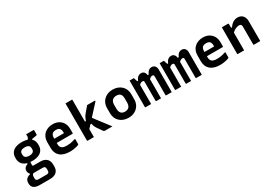

<svg xmlns="http://www.w3.org/2000/svg" viewBox="44 -1910 4712 3321"><g transform="rotate(-30 2400.0 -250.0)"><path d="M380 -513 414 -558Q418 -564 419 -568.5Q420 -573 420 -581Q420 -605 420 -612.5Q420 -620 420 -628Q453 -628 492 -628Q531 -628 564 -628Q569 -628 572 -625Q575 -622 575 -617V-543Q575 -533 572 -528Q569 -523 555.5 -520.5Q542 -518 513 -513L465 -505V-472ZM284 -549Q358 -549 409 -528Q460 -507 486.5 -467.5Q513 -428 513 -373V-351Q513 -297 486.5 -257Q460 -217 409 -196Q358 -175 284 -175Q210 -175 159 -196Q108 -217 81.5 -257Q55 -297 55 -351V-373Q55 -428 81.5 -467.5Q108 -507 159 -528Q210 -549 284 -549ZM284 -445Q237 -445 211.5 -427Q186 -409 186 -373V-351Q186 -336 190.5 -324.5Q195 -313 204 -304Q216 -292 236.5 -285.5Q257 -279 284 -279Q332 -279 357 -297.5Q382 -316 382 -351V-373Q382 -389 377.5 -400.5Q373 -412 363 -422Q352 -433 332 -439Q312 -445 284 -445ZM185 -211 248 -208Q244 -174 242.5 -154Q241 -134 241 -118Q241 -106 246 -101.5Q251 -97 263 -97H392Q451 -97 489 -77Q527 -57 545.5 -21.5Q564 14 564 60V97Q564 131 554 159Q544 187 522.5 207.5Q501 228 468.5 239Q436 250 392 250H186Q147 250 118 242.5Q89 235 69.5 220.5Q50 206 40 184Q30 162 30 134V116Q30 86 43 63Q56 40 79 25Q102 10 133 5V-32L206 12Q190 17 181 26Q172 35 168 46.5Q164 58 164 73V104Q164 121 169.5 132Q175 143 186.5 148Q198 153 218 153H377Q386 153 394 152Q402 151 408 147.5Q414 144 418 141Q425 134 428 122Q431 110 431 96V69Q431 41 419 29Q407 17 377 17H196Q173 17 152.5 5Q132 -7 119 -28Q106 -49 106 -75Q106 -109 125.5 -134Q145 -159 185 -172Z M902 -550Q970 -550 1020.5 -522Q1071 -494 1099 -444Q1127 -394 1127 -327V-244Q1127 -241 1126 -238.5Q1125 -236 1122.5 -235Q1120 -234 1117 -234H887Q870 -234 852.5 -234Q835 -234 818 -234H777L774 -318H996Q996 -322 996 -325Q996 -328 996 -332Q996 -361 990 -381.5Q984 -402 971 -414Q960 -426 943 -431Q926 -436 902 -436Q852 -436 827.5 -411.5Q803 -387 803 -332V-210Q803 -186 809.5 -167.5Q816 -149 828 -136Q844 -120 870.5 -113Q897 -106 932 -106Q968 -106 996 -109.5Q1024 -113 1048 -119.5Q1072 -126 1095 -134H1114Q1114 -109 1114 -83.5Q1114 -58 1114 -32Q1114 -30 1113 -28Q1112 -26 1110 -24Q1102 -16 1074.5 -8Q1047 0 1008.5 6Q970 12 930 12Q865 12 815.5 -3.5Q766 -19 733.5 -48Q701 -77 684.5 -118.5Q668 -160 668 -212V-326Q668 -377 684.5 -418Q701 -459 732 -488.5Q763 -518 806 -534Q849 -550 902 -550Z M1411 0Q1389 0 1369.5 0Q1350 0 1329.5 0Q1309 0 1287 0Q1284 0 1281.5 -1.5Q1279 -3 1277.5 -5Q1276 -7 1276 -11Q1276 -91 1276 -171Q1276 -251 1276 -331.5Q1276 -412 1276 -492Q1276 -572 1276 -652Q1276 -680 1276 -705Q1276 -730 1276 -750Q1301 -750 1321.5 -750Q1342 -750 1361.5 -750Q1381 -750 1400 -750Q1404 -750 1406 -748.5Q1408 -747 1409.5 -745Q1411 -743 1411 -739Q1411 -647 1411 -554.5Q1411 -462 1411 -369.5Q1411 -277 1411 -184.5Q1411 -92 1411 0ZM1634 0Q1622 0 1616 -3Q1610 -6 1604 -14Q1600 -19 1593 -29.5Q1586 -40 1576.5 -53.5Q1567 -67 1556.5 -82Q1546 -97 1536 -111Q1523 -130 1514 -146.5Q1505 -163 1499 -181.5Q1493 -200 1489 -222H1448L1531 -328Q1573 -272 1614.5 -217.5Q1656 -163 1697.5 -109Q1739 -55 1781 0Q1759 0 1738.5 0Q1718 0 1693.5 0Q1669 0 1634 0ZM1392 -309H1430Q1437 -330 1444 -347Q1451 -364 1459 -379Q1467 -394 1476.5 -407Q1486 -420 1498 -434Q1511 -450 1524 -465Q1537 -480 1552.5 -498Q1568 -516 1586 -538H1735Q1738 -538 1740.5 -537Q1743 -536 1744 -534Q1745 -532 1745 -529Q1745 -526 1744 -523.5Q1743 -521 1737 -515Q1706 -480 1675.5 -447.5Q1645 -415 1616 -382.5Q1587 -350 1558.5 -319.5Q1530 -289 1501.5 -258Q1473 -227 1446.5 -197Q1420 -167 1392 -138Z M2100 -550Q2154 -550 2198.5 -533Q2243 -516 2275 -485.5Q2307 -455 2324.5 -413Q2342 -371 2342 -320V-219Q2342 -151 2311.5 -99Q2281 -47 2226.5 -17.5Q2172 12 2100 12Q2046 12 2001.5 -5Q1957 -22 1925 -52.5Q1893 -83 1875.5 -125Q1858 -167 1858 -218V-319Q1858 -387 1888.5 -439Q1919 -491 1974 -520.5Q2029 -550 2100 -550ZM2101 -427Q2067 -427 2043 -413.5Q2019 -400 2006 -374.5Q1993 -349 1993 -313V-225Q1993 -197 2001 -175.5Q2009 -154 2023 -138Q2036 -125 2055.5 -118Q2075 -111 2099 -111Q2133 -111 2157.5 -124.5Q2182 -138 2194.5 -164Q2207 -190 2207 -225V-313Q2207 -344 2200 -365.5Q2193 -387 2179 -401Q2166 -415 2146.5 -421Q2127 -427 2101 -427Z M2966 0Q2948 0 2928.5 0Q2909 0 2891 0Q2873 0 2857 0Q2854 0 2851.5 -1.5Q2849 -3 2847.5 -5Q2846 -7 2846 -11Q2846 -48 2846 -85.5Q2846 -123 2846 -160Q2846 -197 2846 -234Q2846 -271 2846 -308.5Q2846 -346 2846 -383Q2846 -403 2837.5 -409.5Q2829 -416 2815 -416Q2804 -416 2792 -411.5Q2780 -407 2767.5 -397Q2755 -387 2741 -370L2721 -462H2772Q2784 -490 2798.5 -509Q2813 -528 2832.5 -539Q2852 -550 2877 -550Q2897 -550 2913 -543.5Q2929 -537 2941 -524Q2953 -511 2959.5 -493Q2966 -475 2966 -452Q2966 -408 2966 -363.5Q2966 -319 2966 -275.5Q2966 -232 2966 -188Q2966 -144 2966 -100Q2966 -75 2966 -50Q2966 -25 2966 0ZM2752 0Q2737 0 2720 0Q2703 0 2688 0Q2673 0 2659 0Q2656 0 2653.5 -1.5Q2651 -3 2649.5 -5Q2648 -7 2648 -11Q2648 -48 2648 -85.5Q2648 -123 2648 -160Q2648 -197 2648 -234Q2648 -271 2648 -308.5Q2648 -346 2648 -383Q2648 -397 2644 -404Q2640 -411 2634 -413.5Q2628 -416 2618 -416Q2607 -416 2594.5 -411.5Q2582 -407 2569 -397Q2556 -387 2541 -368L2516 -462H2560Q2572 -491 2587 -510.5Q2602 -530 2622.5 -540Q2643 -550 2668 -550Q2686 -550 2701.5 -543.5Q2717 -537 2728.5 -523.5Q2740 -510 2746 -492.5Q2752 -475 2752 -452Q2752 -420 2752 -377Q2752 -334 2752 -278.5Q2752 -223 2752 -154Q2752 -85 2752 0ZM2554 0Q2541 0 2527 0Q2513 0 2500 0Q2487 0 2473 0Q2459 0 2445 0Q2442 0 2440 -0.5Q2438 -1 2436.5 -2.5Q2435 -4 2434.5 -6Q2434 -8 2434 -11Q2434 -83 2434 -154Q2434 -225 2434 -296Q2434 -367 2434 -438Q2434 -465 2434 -490Q2434 -515 2434 -538Q2445 -538 2455.5 -538Q2466 -538 2476.5 -538Q2487 -538 2498 -538Q2509 -538 2519 -538Q2519 -538 2524.5 -520.5Q2530 -503 2537 -480.5Q2544 -458 2549 -440Q2554 -422 2554 -422Q2554 -356 2554 -285.5Q2554 -215 2554 -144Q2554 -73 2554 0Z M3566 0Q3548 0 3528.5 0Q3509 0 3491 0Q3473 0 3457 0Q3454 0 3451.5 -1.5Q3449 -3 3447.5 -5Q3446 -7 3446 -11Q3446 -48 3446 -85.5Q3446 -123 3446 -160Q3446 -197 3446 -234Q3446 -271 3446 -308.5Q3446 -346 3446 -383Q3446 -403 3437.5 -409.5Q3429 -416 3415 -416Q3404 -416 3392 -411.5Q3380 -407 3367.5 -397Q3355 -387 3341 -370L3321 -462H3372Q3384 -490 3398.5 -509Q3413 -528 3432.5 -539Q3452 -550 3477 -550Q3497 -550 3513 -543.5Q3529 -537 3541 -524Q3553 -511 3559.5 -493Q3566 -475 3566 -452Q3566 -408 3566 -363.5Q3566 -319 3566 -275.5Q3566 -232 3566 -188Q3566 -144 3566 -100Q3566 -75 3566 -50Q3566 -25 3566 0ZM3352 0Q3337 0 3320 0Q3303 0 3288 0Q3273 0 3259 0Q3256 0 3253.5 -1.5Q3251 -3 3249.5 -5Q3248 -7 3248 -11Q3248 -48 3248 -85.5Q3248 -123 3248 -160Q3248 -197 3248 -234Q3248 -271 3248 -308.5Q3248 -346 3248 -383Q3248 -397 3244 -404Q3240 -411 3234 -413.5Q3228 -416 3218 -416Q3207 -416 3194.5 -411.5Q3182 -407 3169 -397Q3156 -387 3141 -368L3116 -462H3160Q3172 -491 3187 -510.5Q3202 -530 3222.5 -540Q3243 -550 3268 -550Q3286 -550 3301.5 -543.5Q3317 -537 3328.5 -523.5Q3340 -510 3346 -492.5Q3352 -475 3352 -452Q3352 -420 3352 -377Q3352 -334 3352 -278.5Q3352 -223 3352 -154Q3352 -85 3352 0ZM3154 0Q3141 0 3127 0Q3113 0 3100 0Q3087 0 3073 0Q3059 0 3045 0Q3042 0 3040 -0.5Q3038 -1 3036.5 -2.5Q3035 -4 3034.5 -6Q3034 -8 3034 -11Q3034 -83 3034 -154Q3034 -225 3034 -296Q3034 -367 3034 -438Q3034 -465 3034 -490Q3034 -515 3034 -538Q3045 -538 3055.5 -538Q3066 -538 3076.5 -538Q3087 -538 3098 -538Q3109 -538 3119 -538Q3119 -538 3124.5 -520.5Q3130 -503 3137 -480.5Q3144 -458 3149 -440Q3154 -422 3154 -422Q3154 -356 3154 -285.5Q3154 -215 3154 -144Q3154 -73 3154 0Z M3902 -550Q3970 -550 4020.5 -522Q4071 -494 4099 -444Q4127 -394 4127 -327V-244Q4127 -241 4126 -238.5Q4125 -236 4122.5 -235Q4120 -234 4117 -234H3887Q3870 -234 3852.5 -234Q3835 -234 3818 -234H3777L3774 -318H3996Q3996 -322 3996 -325Q3996 -328 3996 -332Q3996 -361 3990 -381.5Q3984 -402 3971 -414Q3960 -426 3943 -431Q3926 -436 3902 -436Q3852 -436 3827.5 -411.5Q3803 -387 3803 -332V-210Q3803 -186 3809.5 -167.5Q3816 -149 3828 -136Q3844 -120 3870.5 -113Q3897 -106 3932 -106Q3968 -106 3996 -109.5Q4024 -113 4048 -119.5Q4072 -126 4095 -134H4114Q4114 -109 4114 -83.5Q4114 -58 4114 -32Q4114 -30 4113 -28Q4112 -26 4110 -24Q4102 -16 4074.5 -8Q4047 0 4008.5 6Q3970 12 3930 12Q3865 12 3815.5 -3.5Q3766 -19 3733.5 -48Q3701 -77 3684.5 -118.5Q3668 -160 3668 -212V-326Q3668 -377 3684.5 -418Q3701 -459 3732 -488.5Q3763 -518 3806 -534Q3849 -550 3902 -550Z M4733 0Q4700 0 4671.5 0Q4643 0 4609 0Q4606 0 4603.5 -1.5Q4601 -3 4599.5 -5Q4598 -7 4598 -11Q4598 -70 4598 -129.5Q4598 -189 4598 -248Q4598 -307 4598 -366Q4598 -393 4586 -406Q4574 -419 4548 -419Q4531 -419 4510.5 -413.5Q4490 -408 4469.5 -397.5Q4449 -387 4430 -371Q4411 -355 4395 -333V-451H4430Q4450 -481 4474.5 -503Q4499 -525 4528.5 -537.5Q4558 -550 4592 -550Q4624 -550 4650.5 -539.5Q4677 -529 4695.5 -508.5Q4714 -488 4723.5 -459Q4733 -430 4733 -394Q4733 -346 4733 -297Q4733 -248 4733 -199Q4733 -150 4733 -100Q4733 -75 4733 -50Q4733 -25 4733 0ZM4411 0Q4389 0 4369.5 0Q4350 0 4329.5 0Q4309 0 4287 0Q4284 0 4282 -0.5Q4280 -1 4278.5 -2.5Q4277 -4 4276.5 -6Q4276 -8 4276 -11Q4276 -65 4276 -118.5Q4276 -172 4276 -225.5Q4276 -279 4276 -332.5Q4276 -386 4276 -440Q4276 -468 4276 -493Q4276 -518 4276 -538Q4301 -538 4321.5 -538Q4342 -538 4361.5 -538Q4381 -538 4400 -538Q4404 -538 4406 -536.5Q4408 -535 4409.5 -533Q4411 -531 4411 -527Q4411 -440 4411 -352Q4411 -264 4411 -176Q4411 -88 4411 0Z"/></g></svg>

Font: Recursive Monospace
Style: Bold
Weight: 700
Version: Version 1.047